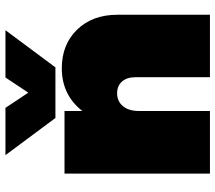

<svg xmlns="http://www.w3.org/2000/svg" viewBox="-64 -746 809 722"><g transform="rotate(-90 341.0 -384.5)"><path d="M49.8 0V-546.9H285.2V-480Q345.7 -557.1 445.8 -557.1Q535.2 -557.1 591.1 -499.5Q647 -441.9 647 -348.1V0H412.1V-280.8Q412.1 -312.5 395.8 -330.8Q379.4 -349.1 352.1 -349.1Q321.3 -349.1 303.2 -327.1Q285.2 -305.2 285.2 -268.1V0ZM119.1 -769H296.9L354 -683.1L411.1 -769H588.9L449.2 -581.1H258.8Z"/></g></svg>

Font: Trueno UltraBlack
Style: Regular
Weight: 950
Designer: Julieta Ulanovsky
Foundry: Julieta Ulanovsky
Version: Version 3.001b | FøM Fix